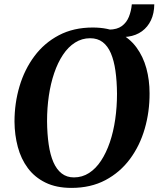

<svg xmlns="http://www.w3.org/2000/svg" viewBox="-20 -884 754 914"><path d="M320 10.5Q248 10.5 196.5 -14.8Q145 -40 112.5 -83.8Q80 -127.5 64.8 -184.5Q49.5 -241.5 49 -305Q49 -392.5 72.8 -472.8Q96.5 -553 143.5 -616.2Q190.5 -679.5 260.2 -716.2Q330 -753 421.5 -753Q494 -753 545.5 -727.8Q597 -702.5 629.2 -658.8Q661.5 -615 676.8 -558.8Q692 -502.5 692 -440.5Q692.5 -352.5 669 -271.2Q645.5 -190 598.5 -126.8Q551.5 -63.5 481.8 -26.5Q412 10.5 320 10.5ZM332 -39.5Q371.5 -39.5 404 -60.5Q436.5 -81.5 461.2 -119.2Q486 -157 503 -207Q520 -257 528.5 -316Q537 -375 537 -438Q536.5 -498.5 529.5 -547.2Q522.5 -596 507.8 -630.5Q493 -665 468.8 -683.5Q444.5 -702 409 -702Q370 -702 337.2 -681.2Q304.5 -660.5 279.8 -623.2Q255 -586 238 -536Q221 -486 212.5 -428Q204 -370 204 -307.5Q204.5 -246 211.8 -196.5Q219 -147 234.2 -112Q249.5 -77 273.8 -58.2Q298 -39.5 332 -39.5ZM607.5 -863.5H714.5Q714 -820.5 698.8 -788Q683.5 -755.5 655.8 -735.2Q628 -715 589.8 -709.5Q551.5 -704 504.5 -714L499.5 -743Q537.5 -743.5 560 -760Q582.5 -776.5 593.5 -803.8Q604.5 -831 607.5 -863.5Z"/></svg>

Font: Merriweather 48pt
Style: Bold Italic
Weight: 700
Italic angle: -7.8°
Version: Version 2.101